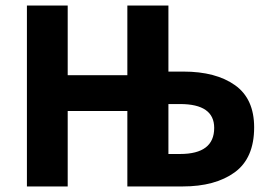

<svg xmlns="http://www.w3.org/2000/svg" viewBox="-20 -672 973 692"><path d="M77 0V-652H224V-401H439V-652H587V-414H641Q758 -414 827 -365Q896 -316 896 -213Q896 -102 826 -51Q756 0 638 0H439V-272H224V0ZM587 -117H629Q752 -117 752 -211Q752 -297 629 -297H587Z"/></svg>

Font: Toshiba Sans
Style: Bold
Weight: 700
Designer: Paul D. Hunt
Foundry: Toshiba Corporation
Version: Version 2.020;PS 2.0;hotconv 1.0.86;makeotf.lib2.5.63406